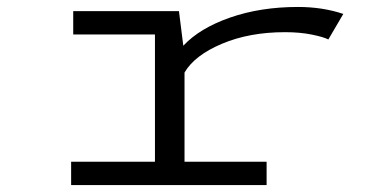

<svg xmlns="http://www.w3.org/2000/svg" viewBox="-20 -532 1090 552"><path d="M510.5 -67H746.5V0H184.5V-67H425.5V-433H190.5V-500H494.5L507 -400.5Q554 -451 641.5 -481.5Q729 -512 837 -512Q907 -512 967 -492L924 -418.5Q911 -425.5 876.8 -432.5Q842.5 -439.5 799.5 -439.5Q697 -439.5 618.2 -406.2Q539.5 -373 510.5 -323.5Z"/></svg>

Font: League Mono Extended Light
Style: Regular
Weight: 300
Width: 9
Designer: Tyler Finck
Foundry: The League of Moveable Type / Tyler Finck
Version: Version 2.210